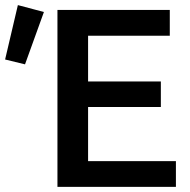

<svg xmlns="http://www.w3.org/2000/svg" viewBox="-32 -732 746 752"><path d="M193 0V-693H633V-592H313V-413H598V-313H313V-101H657V0ZM66 -480 -12 -499 38 -712 140 -685Z"/></svg>

Font: Ubuntu Sans SemiBold
Style: Regular
Weight: 600
Designer: Dalton Maag Ltd
Foundry: Dalton Maag Ltd
Version: Version 1.006; ttfautohint (v1.8.4.7-5d5b)